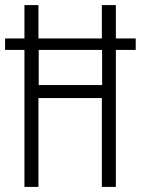

<svg xmlns="http://www.w3.org/2000/svg" viewBox="-21 -734 553 754"><path d="M75 0H130V-349H379V0H434V-538H512V-583H434V-714H379V-583H130V-714H75V-583H-1V-538H75ZM131 -400V-538H380V-400Z"/></svg>

Font: Noto Sans Arabic ExtCond Light
Style: Regular
Weight: 300
Width: 2
Designer: Monotype Design Team, Nadine Chahine, Nizar Qandah and Khaled Hosny
Foundry: Monotype Imaging Inc.
Version: Version 2.012